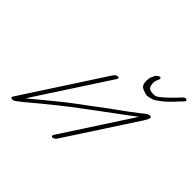

<svg xmlns="http://www.w3.org/2000/svg" viewBox="-166 -884 1096 1096"><g transform="rotate(45 382.5 -335.5)"><path d="M718.6 -659C669.9 -609 638.1 -581 622.7 -576C615.7 -574 602.2 -573 585.7 -576C569.2 -579 560.6 -592 559.4 -614C558.8 -627 561.2 -638 566.1 -648C571.1 -658 572.5 -665 569.5 -669C563.9 -678 541.5 -661 537.6 -653L533.7 -643C530.2 -636 526.8 -629 525.3 -622C521.1 -593 523.7 -572 536.8 -560C542.3 -555 556.4 -549 579.4 -543C586.4 -541 601.9 -544 621.9 -550C629.9 -552 644.3 -561 665.2 -577C686.1 -593 712.4 -618 741.6 -651L758 -668C767.9 -678 767.4 -685 756.8 -688C750.8 -690 743.4 -685 733.9 -676ZM367.3 -488 50 0C43.1 10 44.6 15 54.1 16C63.6 17 70.6 15 76.1 10C85 4 96 -4 109.4 -15C225.7 -113 314.1 -183 373.8 -227C397.2 -244 416.6 -259 435.5 -273C491.6 -316 574.7 -375 639.3 -425L367.4 -7C362.5 1 365.1 8 373.1 8C381.1 8 392.5 1 397.4 -7L672.8 -430C689.1 -455 699.9 -479 675.4 -474C656.5 -470 644.1 -455 626.7 -442C594.9 -418 562.6 -393 524.3 -366C467.6 -326 403.4 -275 343.3 -232C287.6 -192 151.9 -79 106.2 -41L397.3 -488C402.8 -497 400.7 -503 392.7 -503C384.7 -503 372.8 -497 367.3 -488Z"/></g></svg>

Font: MewTooHand
Style: UltimateIta
Weight: 400
Designer: Mew Too, Robert Jablonski
Version: Version 0.77